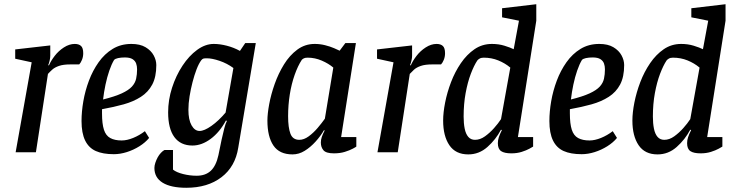

<svg xmlns="http://www.w3.org/2000/svg" viewBox="-20 -721 3485 909"><path d="M54 0 130 -426 52 -443V-487L218 -506V-457Q218 -447 215 -434Q212 -421 208 -412H212Q221 -433 239 -456.5Q257 -480 282.5 -496.5Q308 -513 334 -513Q353 -513 363.5 -503.5Q374 -494 374 -469Q374 -452 368 -437.5Q362 -423 355 -416H312Q280 -416 259.5 -409Q239 -402 227 -391Q215 -380 207 -371L150 0Z M519 9Q467 9 433.5 -6Q400 -21 383 -56Q366 -91 366 -148Q366 -192 374.5 -241.5Q383 -291 401 -339Q419 -387 447 -426.5Q475 -466 513.5 -489.5Q552 -513 602 -513Q643 -513 669 -497.5Q695 -482 707.5 -459Q720 -436 720 -413Q720 -357 701 -321Q682 -285 647 -262.5Q612 -240 565.5 -227Q519 -214 463 -204V-184Q463 -135 472 -107Q481 -79 502 -67.5Q523 -56 556 -56Q581 -56 610.5 -68Q640 -80 666 -100L686 -68Q668 -46 640 -28.5Q612 -11 580.5 -1Q549 9 519 9ZM468 -250Q524 -264 556.5 -279Q589 -294 604.5 -311Q620 -328 624.5 -348.5Q629 -369 629 -393Q629 -408 624.5 -420.5Q620 -433 607.5 -441Q595 -449 571 -449Q553 -449 539 -446Q525 -443 520 -437Q508 -417 497.5 -386.5Q487 -356 479.5 -320.5Q472 -285 468 -250Z M862 168Q789 168 750 144Q711 120 711 74Q711 63 715.5 49.5Q720 36 726.5 24Q733 12 742 2.5Q751 -7 759 -11H799V82Q815 95 847 103Q879 111 911 111Q953 111 978 87.5Q1003 64 1014 14Q1022 -27 1029 -59Q1036 -91 1042 -114Q1048 -137 1054 -148L1050 -151Q1020 -95 977.5 -63.5Q935 -32 891 -32Q835 -32 805.5 -72Q776 -112 776 -189Q776 -248 794.5 -305.5Q813 -363 844 -410Q875 -457 913.5 -485Q952 -513 992 -513Q1021 -513 1054 -504.5Q1087 -496 1116 -480L1141 -517H1191L1108 -22Q1094 68 1028.5 118Q963 168 862 168ZM925 -101Q947 -101 981 -125Q1015 -149 1048 -188L1085 -399Q1055 -421 1019.5 -433Q984 -445 960 -445Q947 -445 942.5 -443.5Q938 -442 933 -436Q921 -420 910.5 -392.5Q900 -365 891.5 -332Q883 -299 877.5 -265Q872 -231 872 -201Q872 -154 887 -127.5Q902 -101 925 -101Z M1365 10Q1303 10 1274.5 -32Q1246 -74 1246 -150Q1246 -182 1254.5 -228Q1263 -274 1280.5 -323.5Q1298 -373 1324.5 -416Q1351 -459 1387.5 -486Q1424 -513 1470 -513Q1495 -513 1519 -507Q1543 -501 1561.5 -493Q1580 -485 1588 -481L1615 -517H1665L1595 -72H1667V-27Q1665 -25 1650 -17Q1635 -9 1612.5 -2Q1590 5 1561 5Q1524 5 1511.5 -9.5Q1499 -24 1499 -46Q1499 -59 1503.5 -72.5Q1508 -86 1517 -103L1514 -105Q1498 -77 1474 -50.5Q1450 -24 1422.5 -7Q1395 10 1365 10ZM1397 -59Q1419 -59 1441.5 -75.5Q1464 -92 1484 -115.5Q1504 -139 1518 -159L1558 -401Q1536 -420 1503.5 -434Q1471 -448 1437 -448Q1425 -448 1419 -445Q1413 -442 1409 -438Q1390 -409 1375 -366.5Q1360 -324 1352 -274Q1344 -224 1344 -171Q1344 -117 1355 -88Q1366 -59 1397 -59Z M1767 0 1843 -426 1765 -443V-487L1931 -506V-457Q1931 -447 1928 -434Q1925 -421 1921 -412H1925Q1934 -433 1952 -456.5Q1970 -480 1995.5 -496.5Q2021 -513 2047 -513Q2066 -513 2076.5 -503.5Q2087 -494 2087 -469Q2087 -452 2081 -437.5Q2075 -423 2068 -416H2025Q1993 -416 1972.5 -409Q1952 -402 1940 -391Q1928 -380 1920 -371L1863 0Z M2197 10Q2137 10 2107.5 -33.5Q2078 -77 2078 -150Q2078 -188 2087.5 -236Q2097 -284 2115.5 -332.5Q2134 -381 2162 -422Q2190 -463 2226.5 -488Q2263 -513 2309 -513Q2341 -513 2368.5 -504.5Q2396 -496 2412 -488L2437 -623L2357 -639V-682L2519 -701V-623L2432 -72H2504V-27Q2501 -25 2486.5 -17Q2472 -9 2450 -2Q2428 5 2401 5Q2368 5 2352.5 -5.5Q2337 -16 2337 -43Q2337 -57 2341.5 -71Q2346 -85 2356 -105L2352 -107Q2327 -60 2287.5 -25Q2248 10 2197 10ZM2229 -59Q2253 -59 2276 -75.5Q2299 -92 2319 -114.5Q2339 -137 2352 -157L2396 -401Q2371 -422 2339 -435Q2307 -448 2270 -448Q2258 -448 2250.5 -443.5Q2243 -439 2240 -435Q2224 -411 2209 -371.5Q2194 -332 2184.5 -280.5Q2175 -229 2175 -169Q2175 -137 2180 -112Q2185 -87 2197 -73Q2209 -59 2229 -59Z M2734 9Q2682 9 2648.5 -6Q2615 -21 2598 -56Q2581 -91 2581 -148Q2581 -192 2589.5 -241.5Q2598 -291 2616 -339Q2634 -387 2662 -426.5Q2690 -466 2728.5 -489.5Q2767 -513 2817 -513Q2858 -513 2884 -497.5Q2910 -482 2922.5 -459Q2935 -436 2935 -413Q2935 -357 2916 -321Q2897 -285 2862 -262.5Q2827 -240 2780.5 -227Q2734 -214 2678 -204V-184Q2678 -135 2687 -107Q2696 -79 2717 -67.5Q2738 -56 2771 -56Q2796 -56 2825.5 -68Q2855 -80 2881 -100L2901 -68Q2883 -46 2855 -28.5Q2827 -11 2795.5 -1Q2764 9 2734 9ZM2683 -250Q2739 -264 2771.5 -279Q2804 -294 2819.5 -311Q2835 -328 2839.5 -348.5Q2844 -369 2844 -393Q2844 -408 2839.5 -420.5Q2835 -433 2822.5 -441Q2810 -449 2786 -449Q2768 -449 2754 -446Q2740 -443 2735 -437Q2723 -417 2712.5 -386.5Q2702 -356 2694.5 -320.5Q2687 -285 2683 -250Z M3093 10Q3033 10 3003.5 -33.5Q2974 -77 2974 -150Q2974 -188 2983.5 -236Q2993 -284 3011.5 -332.5Q3030 -381 3058 -422Q3086 -463 3122.5 -488Q3159 -513 3205 -513Q3237 -513 3264.5 -504.5Q3292 -496 3308 -488L3333 -623L3253 -639V-682L3415 -701V-623L3328 -72H3400V-27Q3397 -25 3382.5 -17Q3368 -9 3346 -2Q3324 5 3297 5Q3264 5 3248.5 -5.5Q3233 -16 3233 -43Q3233 -57 3237.5 -71Q3242 -85 3252 -105L3248 -107Q3223 -60 3183.5 -25Q3144 10 3093 10ZM3125 -59Q3149 -59 3172 -75.5Q3195 -92 3215 -114.5Q3235 -137 3248 -157L3292 -401Q3267 -422 3235 -435Q3203 -448 3166 -448Q3154 -448 3146.5 -443.5Q3139 -439 3136 -435Q3120 -411 3105 -371.5Q3090 -332 3080.5 -280.5Q3071 -229 3071 -169Q3071 -137 3076 -112Q3081 -87 3093 -73Q3105 -59 3125 -59Z"/></svg>

Font: Faustina Medium
Style: Italic
Weight: 500
Italic angle: -8°
Designer: Alfonso Garcia
Foundry: http://www.omnibus-type.com
Version: Version 1.200